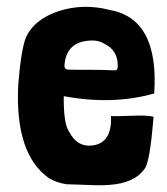

<svg xmlns="http://www.w3.org/2000/svg" viewBox="-20 -536 496 569"><path d="M169 -233Q170 -168 184 -147Q210 -96 260 -106Q312 -116 309 -192Q318 -191 371 -193Q418 -195 435 -190Q424 -49 407 -34Q378 7 303 12Q278 14 238 12L177 10Q149 6 125 -8Q24 -79 34 -284Q42 -385 56 -423Q81 -480 157 -504Q228 -526 303 -507Q452 -482 437 -259Q313 -224 169 -251ZM255 -416Q181 -416 172 -351Q168 -331 180 -330Q182 -329 266 -329Q285 -329 304 -328Q320 -327 323 -328Q329 -328 329 -341Q329 -387 290 -406Q274 -416 255 -416Z"/></svg>

Font: Londrina Solid
Style: Regular
Weight: 400
Designer: Marcelo Magalhaes
Foundry: Marcelo Magalh„es
Version: Version 1.001 2011